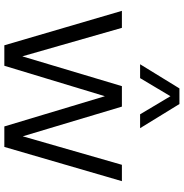

<svg xmlns="http://www.w3.org/2000/svg" viewBox="-1 -847 848 886"><g transform="rotate(90 423.0 -404.0)"><path d="M189 0 30 -542.5H108.5L240 -83L377.5 -542.5H472L609 -85L740.5 -542.5H816L658 0H563.5L424 -464L283.5 0ZM276.5 -626.5 388 -808H460L571.5 -626.5H507.5L424 -766.5L340.5 -626.5Z"/></g></svg>

Font: Encode Sans
Style: Regular
Weight: 400
Designer: Multiple Designers
Foundry: Impallari Type
Version: Version 3.002; ttfautohint (v1.8.3) -l 8 -r 50 -G 200 -x 14 